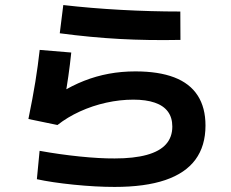

<svg xmlns="http://www.w3.org/2000/svg" viewBox="-20 -737 904 753"><path d="M124.6 -34.2 135.3 -145.5Q213.2 -131.4 292.2 -123.3Q371.2 -115.2 429.7 -115.6Q504.8 -115.6 555.4 -129.5Q605.9 -143.3 630.9 -171.2Q655.8 -199 655.8 -240.7Q655.8 -275.7 638.5 -299.2Q621.3 -322.7 587.1 -334.4Q552.9 -346.2 503 -346.2Q450.5 -346.2 396.6 -334.3Q342.8 -322.4 293.5 -299.9Q244.3 -277.4 205.4 -246.7L91.4 -270.3Q108.6 -354.1 118.7 -416.7Q128.8 -479.3 135.7 -541.3L259.5 -531Q249.5 -435.3 233.6 -349.6L215.8 -372.7Q262.8 -401.6 309.9 -420.1Q357.1 -438.6 406.8 -447.8Q456.6 -457 510.7 -457Q602.3 -457 663.5 -433.5Q724.6 -410 755.2 -362.5Q785.9 -315.1 785.9 -244.7Q785.9 -164.6 746.5 -111.1Q707.2 -57.7 628.1 -30.8Q549 -3.9 429.7 -3.9Q356.2 -3.9 269.1 -12.7Q182 -21.6 124.6 -34.2ZM214.4 -606.5 228.2 -717.2Q336.9 -704.7 454.6 -698.3Q572.2 -691.8 687.2 -691.8L687.7 -580.5Q561.4 -578 449 -584.2Q336.6 -590.3 214.4 -606.5Z"/></svg>

Font: Pretendard GOV Variable
Style: Regular
Weight: 400
Designer: Base glyphs from Inter by Rasmus Andersson; Hangul glyphs from Noto Sans CJK(Source Han Sans) by Jang Soo-young and Kang
Foundry: Kil Hyung-jin
Version: Version 1.307;Glyphs 3.2 (3192)